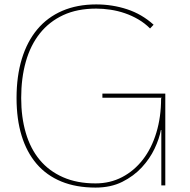

<svg xmlns="http://www.w3.org/2000/svg" viewBox="-20 -840 859 870"><path d="M729 0H711V-251H709Q702 -212 680.5 -166.5Q659 -121 622.5 -81.5Q586 -42 534 -16Q482 10 413 10Q325 10 258 -17.5Q191 -45 146 -97.5Q101 -150 78 -225Q55 -300 55 -396Q55 -495 79 -573.5Q103 -652 149 -707Q195 -762 262.5 -791Q330 -820 416 -820Q489 -820 556 -798Q623 -776 676 -728L660 -711Q636 -735 607 -752Q578 -769 546 -780Q514 -791 480.5 -796Q447 -801 416 -801Q330 -801 266.5 -771.5Q203 -742 160.5 -688.5Q118 -635 97 -560.5Q76 -486 76 -396Q76 -309 97 -237.5Q118 -166 160 -115.5Q202 -65 265.5 -37Q329 -9 413 -9Q479 -9 533.5 -37.5Q588 -66 627.5 -117Q667 -168 688.5 -239Q710 -310 710 -394L713 -397H444V-416H729Z"/></svg>

Font: TypoPRO Sinkin Sans
Style: 100 Thin
Weight: 100
Designer: Keith Bates
Foundry: K-Type
Version: Sinkin Sans (version 1.0)  by Keith Bates   •   © 2014   www